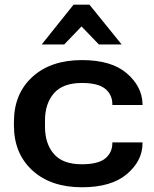

<svg xmlns="http://www.w3.org/2000/svg" viewBox="-20 -792 663 827"><path d="M40 -251.5Q40 -130.9 119.4 -58.1Q198.7 14.6 333 14.6Q460 14.6 526.9 -42.5Q593.8 -99.6 593.8 -174.3V-178.7H463.9V-174.3Q463.4 -134.3 433.1 -109.4Q402.8 -84.5 332 -84.5Q250.5 -84.5 212.2 -128.7Q173.8 -172.9 173.8 -246.6V-272.5Q173.8 -346.2 212.4 -390.4Q251 -434.6 332.5 -434.6Q402.3 -434.6 432.9 -409.7Q463.4 -384.8 463.9 -344.7V-339.8H594.2L593.8 -346.2Q591.3 -420.4 525.4 -476.8Q459.5 -533.2 333 -533.2Q198.7 -533.2 119.4 -460.7Q40 -388.2 40 -267.1ZM365.2 -772H296.9L159.7 -600.6H256.8L331.1 -678.2L405.8 -600.6H503.9Z"/></svg>

Font: Roboto Flex
Style: wght 600 wdth 140 opsz 13.0 GRAD 0.00 slnt 0.00 XTRA 468 XOPQ 96 YOPQ 79 YTLC 514 YTUC 712 YTAS 750 YTDE -203.00 YTFI 738
Weight: 600
Width: 8
Designer: Berlow after Robertson
Foundry: Google
Version: Version 3.100